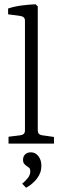

<svg xmlns="http://www.w3.org/2000/svg" viewBox="-20 -673 293 900"><path d="M157 -62Q157 -42 177 -39L233 -31V0H20V-32L76 -39Q97 -42 97 -61V-576Q97 -595 76 -598L18 -606V-633Q47 -643 83 -647.5Q119 -652 147 -653L157 -643ZM174 104Q174 138 152.5 165Q131 192 102 207L84 188Q98 177 110 162Q122 147 122 131Q122 118 116.5 113.5Q111 109 106 106Q100 102 94 95.5Q88 89 88 76Q88 60 98 50.5Q108 41 125 41Q146 41 160 59Q174 77 174 104Z"/></svg>

Font: Rasa Light
Style: Regular
Weight: 300
Designer: Anna Giedrys (Yrsa+Rasa design), David Brezina (Yrsa art-direction, Rasa art-direction, design)
Foundry: Rosetta Type Foundry
Version: Version 2.004